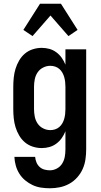

<svg xmlns="http://www.w3.org/2000/svg" viewBox="-20 -784 540 1027"><path d="M247 223Q223 223 199.5 219.5Q176 216 154.5 206Q133 196 114.5 180.5Q96 165 83.5 145Q71 125 64.5 102Q58 79 57 55H168Q169 70 175 84.5Q181 99 192 109Q203 119 217.5 123Q232 127 247 127Q266 127 284 117.5Q302 108 312.5 91Q323 74 326.5 54.5Q330 35 330 15V-82Q322 -62 310 -45Q298 -28 281 -15.5Q264 -3 244 2.5Q224 8 203 8Q179 8 155.5 0.5Q132 -7 113.5 -22.5Q95 -38 82.5 -59.5Q70 -81 63 -104Q56 -127 53.5 -151.5Q51 -176 51 -200V-320Q51 -344 53.5 -368.5Q56 -393 63 -416Q70 -439 82.5 -460.5Q95 -482 113.5 -497.5Q132 -513 155.5 -520.5Q179 -528 203 -528Q224 -528 244 -522.5Q264 -517 281 -504.5Q298 -492 310 -475Q322 -458 330 -438V-520H441V15Q441 42 437 69Q433 96 422 120.5Q411 145 392.5 165.5Q374 186 350.5 199Q327 212 300.5 217.5Q274 223 247 223ZM249 -88Q262 -88 274.5 -92Q287 -96 297 -104.5Q307 -113 313.5 -124.5Q320 -136 323.5 -148.5Q327 -161 328.5 -174Q330 -187 330 -200V-320Q330 -333 328.5 -346Q327 -359 323.5 -371.5Q320 -384 313.5 -395.5Q307 -407 297 -415.5Q287 -424 274.5 -428Q262 -432 249 -432Q229 -432 210.5 -422.5Q192 -413 181 -396.5Q170 -380 166 -360Q162 -340 162 -320V-200Q162 -180 166 -160Q170 -140 181 -123.5Q192 -107 210.5 -97.5Q229 -88 249 -88ZM154 -591 105 -624 194 -764H306L395 -624L346 -591L250 -701Z"/></svg>

Font: Iosevka Curly
Style: Bold
Weight: 700
Monospace: yes
Designer: Belleve Invis
Foundry: Belleve Invis
Version: Version 22.1.2; ttfautohint (v1.8.4)